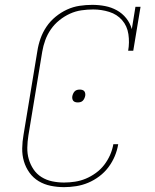

<svg xmlns="http://www.w3.org/2000/svg" viewBox="-20 -763 640 791"><path d="M244 8Q216 8 189 2.5Q162 -3 139.5 -16.5Q117 -30 101.5 -51.5Q86 -73 78.5 -98.5Q71 -124 71.5 -152Q72 -180 77 -208L134 -553Q138 -579 147 -604.5Q156 -630 171.5 -653Q187 -676 209 -694Q231 -712 256 -723.5Q281 -735 307.5 -739Q334 -743 360 -743Q387 -743 413 -738Q439 -733 461.5 -720.5Q484 -708 500 -688Q516 -668 523 -643L538 -735H559L529 -554H508Q514 -588 509 -622Q504 -656 483 -680Q462 -704 430 -714Q398 -724 364 -724Q340 -724 315.5 -720.5Q291 -717 268 -706.5Q245 -696 224.5 -679.5Q204 -663 189.5 -642Q175 -621 166.5 -597.5Q158 -574 154 -550L97 -205Q93 -180 92.5 -155Q92 -130 98.5 -107.5Q105 -85 118 -65.5Q131 -46 151 -33.5Q171 -21 195 -16Q219 -11 244 -11Q266 -11 289 -14.5Q312 -18 333.5 -27Q355 -36 375 -50.5Q395 -65 409.5 -84Q424 -103 433.5 -124.5Q443 -146 447 -169H467Q463 -144 453 -120Q443 -96 427 -74.5Q411 -53 389 -36.5Q367 -20 343 -10Q319 0 293.5 4Q268 8 244 8ZM300 -341Q295 -341 290 -342.5Q285 -344 282 -347.5Q279 -351 278 -356.5Q277 -362 278 -367Q279 -372 281.5 -377.5Q284 -383 288 -387Q292 -391 297.5 -392.5Q303 -394 309 -394Q309 -394 309 -394Q309 -394 309 -394Q314 -394 319 -392.5Q324 -391 327 -387.5Q330 -384 331 -378.5Q332 -373 331 -368Q330 -363 327.5 -357.5Q325 -352 321 -348Q317 -344 311.5 -342.5Q306 -341 300 -341Q300 -341 300 -341Q300 -341 300 -341Z"/></svg>

Font: Iosevka Slab ThExObl
Style: Regular
Weight: 100
Width: 7
Italic angle: -9°
Monospace: yes
Designer: Belleve Invis
Foundry: Belleve Invis
Version: Version 11.1.1; ttfautohint (v1.8.3)